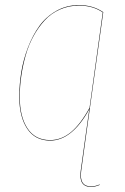

<svg xmlns="http://www.w3.org/2000/svg" viewBox="-20 -547 494 759"><path d="M300.8 129.9Q293 189.9 339.8 189.9Q356 189.9 374 182.1V184.1Q356 191.9 339.8 191.9Q291 191.9 298.8 129.9L316.9 -1L333 -115.2Q264.6 8.8 178.2 8.8Q118.7 8.8 87.4 -38.3Q56.2 -85.4 56.2 -164.1Q56.2 -213.4 64.2 -262.7Q72.3 -312 90.8 -360.1Q109.4 -408.2 136 -444.8Q162.6 -481.4 202.9 -504.2Q243.2 -526.9 292 -526.9Q347.7 -526.9 388.2 -499L318.8 -1ZM178.2 6.8Q222.2 6.8 260.3 -24.4Q298.3 -55.7 334 -121.1L386.2 -498Q347.2 -524.9 292 -524.9Q251.5 -524.9 216.6 -509.3Q181.6 -493.7 156.5 -466.3Q131.3 -439 112.1 -403.6Q92.8 -368.2 81.3 -327.4Q69.8 -286.6 64 -245.6Q58.1 -204.6 58.1 -164.1Q58.1 -85.9 88.6 -39.6Q119.1 6.8 178.2 6.8Z"/></svg>

Font: Fira Sans Compressed Two
Style: Italic
Weight: 100
Width: 3
Italic angle: -8°
Designer: Carrois Corporate & Edenspiekermann AG
Foundry: Carrois Corporate GbR & Edenspiekermann AG
Version: Version 4.203;PS 004.203;hotconv 1.0.88;makeotf.lib2.5.64775